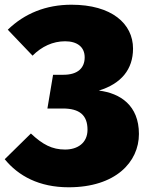

<svg xmlns="http://www.w3.org/2000/svg" viewBox="-36 -772 631 814"><path d="M267 -752C159 -752 68 -715 -3 -646L102 -536C141 -575 188 -597 240 -597C291 -597 323 -573 323 -529C323 -484 294 -455 233 -455H189L165 -312H230C301 -312 335 -284 335 -222C335 -166 293 -138 240 -138C185 -138 145 -159 95 -206L-16 -97C42 -26 130 22 255 22C454 22 553 -85 553 -204C553 -325 474 -377 383 -388C478 -417 528 -478 528 -566C528 -672 437 -752 267 -752Z"/></svg>

Font: Glow Sans SC Normal Heavy
Style: Regular
Weight: 900
Designer: Ryoko NISHIZUKA (kana, bopomofo & ideographs); Paul D. Hunt (Latin, Greek & Cyrillic); Sandoll Communications, Soo-young
Version: Version 0.93